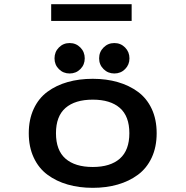

<svg xmlns="http://www.w3.org/2000/svg" viewBox="-20 -890 890 921"><path d="M225.5 -870H611.5V-789.5H225.5ZM241.5 -610Q241.5 -641 262.5 -662.2Q283.5 -683.5 314 -683.5Q344.5 -683.5 365.5 -662.2Q386.5 -641 386.5 -610Q386.5 -579.5 365.5 -558.5Q344.5 -537.5 314 -537.5Q283.5 -537.5 262.5 -558.5Q241.5 -579.5 241.5 -610ZM455.5 -610Q455.5 -641 476.8 -662.2Q498 -683.5 528.5 -683.5Q559 -683.5 580 -662.2Q601 -641 601 -610Q601 -579.5 580 -558.5Q559 -537.5 528.5 -537.5Q498 -537.5 476.8 -558.5Q455.5 -579.5 455.5 -610ZM425 11Q359.5 11 304.8 -4.8Q250 -20.5 207.8 -51.8Q165.5 -83 141.8 -134Q118 -185 118 -251Q118 -317 141.8 -368Q165.5 -419 207.8 -450Q250 -481 304.8 -496.5Q359.5 -512 425 -512Q490 -512 544.8 -496.2Q599.5 -480.5 641.8 -449.5Q684 -418.5 707.8 -367.8Q731.5 -317 731.5 -251Q731.5 -185 707.8 -134Q684 -83 641.8 -51.8Q599.5 -20.5 544.8 -4.8Q490 11 425 11ZM425 -89Q509.5 -89 555 -129.2Q600.5 -169.5 600.5 -251Q600.5 -332.5 555 -372.2Q509.5 -412 425 -412Q340 -412 294.2 -372.2Q248.5 -332.5 248.5 -251Q248.5 -169 294.2 -129Q340 -89 425 -89Z"/></svg>

Font: League Mono Wide Medium
Style: Regular
Weight: 500
Width: 8
Designer: Tyler Finck
Foundry: The League of Moveable Type / Tyler Finck
Version: Version 2.210